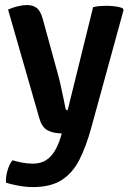

<svg xmlns="http://www.w3.org/2000/svg" viewBox="-20 -524 520 762"><path d="M341.5 -14.5Q321.5 58 294.8 110.5Q268 163 224.5 190.8Q181 218.5 110 218.5Q83.5 218.5 52.5 212.8Q21.5 207 4 201Q2 179 9.8 152.5Q17.5 126 30 112Q43.5 116.5 66 121Q88.5 125.5 110 125.5Q140.5 125.5 161.5 112.5Q182.5 99.5 197 75.5Q211.5 51.5 221.5 18.5L225 5.5Q190 5 168.2 -7.2Q146.5 -19.5 137 -51.5L12 -486Q32 -495 52.2 -499.5Q72.5 -504 88 -504Q110 -504 125.5 -492.5Q141 -481 149.5 -449.5L208.5 -234.5Q214.5 -214 220.2 -188Q226 -162 231.2 -137Q236.5 -112 240 -93.5Q241.5 -86.5 248.5 -86.5L349.5 -495.5Q360.5 -498.5 374.5 -499.8Q388.5 -501 400.5 -501Q416.5 -501 433.2 -499.2Q450 -497.5 466 -492L470.5 -484.5Z"/></svg>

Font: Signika Negative Light SemiBold
Style: Regular
Weight: 600
Version: Version 2.001